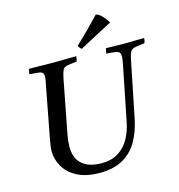

<svg xmlns="http://www.w3.org/2000/svg" viewBox="-130 -1025 1072 1150"><g transform="rotate(-15 406.0 -450.0)"><path d="M348 11Q264 11 209.5 -17.5Q155 -46 128 -92Q101 -138 101 -190Q101 -198 102.5 -213Q104 -228 109 -255L171 -581Q175 -599 177 -611.5Q179 -624 179 -634Q179 -656 162.5 -661Q146 -666 92 -669Q94 -685 98 -701Q118 -701 147.5 -700.5Q177 -700 207 -699.5Q237 -699 255 -699Q282 -699 322 -700Q362 -701 391 -701Q391 -694 389 -685.5Q387 -677 385 -669Q342 -665 323 -660.5Q304 -656 297 -641.5Q290 -627 283 -593L221 -272Q215 -242 213 -221.5Q211 -201 211 -187Q211 -134 232.5 -102Q254 -70 290.5 -56Q327 -42 371 -42Q435 -42 477 -68.5Q519 -95 544.5 -140.5Q570 -186 581 -243L647 -573Q650 -589 652.5 -602.5Q655 -616 655 -629Q655 -646 648.5 -653.5Q642 -661 623.5 -664Q605 -667 569 -669Q571 -685 575 -701Q598 -701 634 -700Q670 -699 692 -699Q714 -699 748 -700Q782 -701 812 -701Q812 -684 805 -670Q762 -666 742.5 -661Q723 -656 715.5 -640.5Q708 -625 701 -589L632 -248Q616 -169 581.5 -110.5Q547 -52 490 -20.5Q433 11 348 11ZM638 -846V-843Q593 -820 540.5 -791.5Q488 -763 435 -735Q428 -739 424 -744.5Q420 -750 415 -758Q495 -833 568 -911Q584 -910 603.5 -890Q623 -870 638 -846Z"/></g></svg>

Font: Tiro Kannada
Style: Italic
Weight: 400
Italic angle: -11°
Designer: Kannada: John Hudson & Fiona Ross, assisted by Kaja Sojewska. Latin: John Hudson with Paul Hanslow, assisted by Kaja Soj
Foundry: Tiro Typeworks Ltd.
Version: Version 1.52